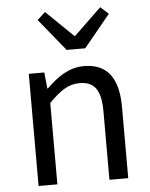

<svg xmlns="http://www.w3.org/2000/svg" viewBox="-57 -880 725 926"><g transform="rotate(-5 305.5 -416.5)"><path d="M92 0H183V-394C238 -449 276 -477 332 -477C404 -477 435 -434 435 -332V0H526V-344C526 -483 474 -557 360 -557C286 -557 230 -516 178 -465H175L167 -543H92ZM284 -642H374L502 -798L463 -833L331 -706H327L196 -833L157 -798Z"/></g></svg>

Font: Source Han Sans HK
Style: Regular
Weight: 400
Designer: Ryoko NISHIZUKA 西塚涼子 (kana, bopomofo & ideographs); Paul D. Hunt (Latin, Greek & Cyrillic); Sandoll Communications 산돌커뮤니
Foundry: Adobe
Version: Version 2.000;hotconv 1.0.107;makeotfexe 2.5.65593